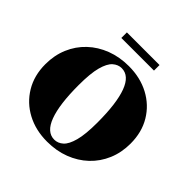

<svg xmlns="http://www.w3.org/2000/svg" viewBox="-221 -1075 1285 1285"><g transform="rotate(45 421.0 -432.5)"><path d="M436 -730Q544 -730 628.8 -685Q713.5 -640 762 -559.2Q810.5 -478.5 810.5 -371Q810.5 -286.5 780.5 -215.8Q750.5 -145 695.8 -93.2Q641 -41.5 567.2 -13.2Q493.5 15 405.5 15Q297.5 15 213 -30Q128.5 -75 79.8 -156Q31 -237 31 -344Q31 -428.5 61 -499.2Q91 -570 145.8 -621.8Q200.5 -673.5 274.5 -701.8Q348.5 -730 436 -730ZM430 -28.5Q464.5 -28.5 492.5 -53.5Q520.5 -78.5 537.2 -140.5Q554 -202.5 554 -313Q554 -495.5 518.5 -591Q483 -686.5 411.5 -686.5Q377.5 -686.5 349.2 -661.5Q321 -636.5 304.2 -574.8Q287.5 -513 287.5 -402Q287.5 -219.5 323.2 -124Q359 -28.5 430 -28.5ZM266.5 -827.5V-880H575.5V-827.5Z"/></g></svg>

Font: Newsreader Display ExtraBold
Style: Regular
Weight: 800
Designer: Hugues Gentile
Foundry: Production Type
Version: Version 1.001